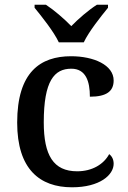

<svg xmlns="http://www.w3.org/2000/svg" viewBox="-20 -786 542 816"><path d="M230 -606H336C357 -651 408 -715 439 -753V-766H392C356 -743 313 -706 283 -675C253 -706 210 -743 175 -766H127V-753C158 -715 209 -651 230 -606ZM286 10C405 10 463 -43 463 -90C463 -108 456 -122 444 -131C421 -88 372 -58 308 -58C207 -58 166 -126 166 -266C166 -443 211 -494 283 -494C345 -494 362 -440 362 -375C434 -375 463 -399 463 -444C463 -510 378 -547 282 -547C152 -547 53 -480 53 -265C53 -67 149 10 286 10Z"/></svg>

Font: Noto Serif Georgian Medium
Style: Regular
Weight: 500
Designer: Monotype Design Team, Akaki Razmadze
Foundry: Google LLC
Version: Version 2.003